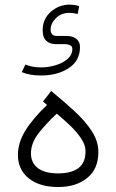

<svg xmlns="http://www.w3.org/2000/svg" viewBox="-20 -792 491 811"><path d="M273.9 -772.5Q280.8 -772.5 292 -771.2Q303.2 -770 314.5 -766.1L308.1 -732.9Q287.6 -737.8 273.9 -737.8Q238.3 -737.8 216.1 -715.3Q193.8 -692.9 193.8 -667Q193.8 -640.1 220.7 -640.1H261.7Q286.1 -640.1 302 -628.2Q317.9 -616.2 317.9 -593.3Q317.9 -535.6 270.5 -504.4Q223.1 -473.1 152.8 -473.1Q106 -473.1 71.8 -487.3L87.4 -519.5Q101.1 -513.7 117.2 -510.5Q133.3 -507.3 153.8 -507.3Q184.1 -507.3 214.6 -516.4Q245.1 -525.4 265.4 -543Q285.6 -560.5 285.6 -585.4Q285.6 -597.2 275.6 -601.3Q265.6 -605.5 254.4 -605.5H217.8Q190.9 -605.5 175.5 -619.6Q160.2 -633.8 160.2 -663.1Q160.2 -712.4 194.8 -742.4Q229.5 -772.5 273.9 -772.5ZM178.7 -348.6 161.6 -363.3 196.3 -407.7Q250.5 -363.3 295.9 -321.3Q341.3 -279.3 368.4 -237.1Q395.5 -194.8 395.5 -149.4Q395.5 -78.6 348.4 -40.3Q301.3 -2 225.6 -2Q147.5 -2 101.6 -38.6Q55.7 -75.2 55.7 -137.7Q55.7 -189 86.9 -240Q118.2 -291 178.7 -348.6ZM341.3 -153.3Q341.3 -179.7 322.5 -207.5Q303.7 -235.4 275.9 -262Q248 -288.6 219.7 -312Q176.8 -272 143.8 -230.2Q110.8 -188.5 110.8 -144Q110.8 -103.5 140.6 -81.5Q170.4 -59.6 225.1 -59.6Q281.2 -59.6 311.3 -82Q341.3 -104.5 341.3 -153.3Z"/></svg>

Font: Vazirmatn UI NL ExtraLight
Style: Regular
Weight: 200
Designer: Saber Rastikerdar
Foundry: Saber Rastikerdar
Version: Version 33.003